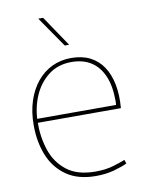

<svg xmlns="http://www.w3.org/2000/svg" viewBox="-84 -790 663 860"><g transform="rotate(-10 248.0 -359.5)"><path d="M283 10Q201 10 148.5 -27Q96 -64 71.5 -125.5Q47 -187 47 -262Q47 -323 63 -372Q79 -421 108 -456.5Q137 -492 176.5 -511Q216 -530 264 -530Q313 -530 349 -512Q385 -494 408 -460Q431 -426 440.5 -378Q450 -330 445 -270H62L67 -274Q66 -205 86 -145Q106 -85 154 -47.5Q202 -10 284 -10Q332 -10 367.5 -21Q403 -32 420 -39L426 -22Q407 -12 368 -1Q329 10 283 10ZM63 -288H426Q427 -294 427 -299.5Q427 -305 427 -307Q427 -374 407.5 -419.5Q388 -465 351.5 -488.5Q315 -512 262 -512Q201 -512 157.5 -478.5Q114 -445 91 -391Q68 -337 67 -275ZM246 -590 150 -729H172L266 -590Z"/></g></svg>

Font: Murecho Thin Thin
Style: Regular
Weight: 250
Version: Version 1.010